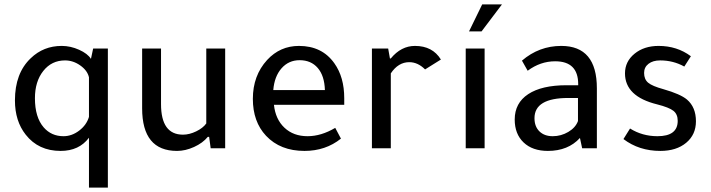

<svg xmlns="http://www.w3.org/2000/svg" viewBox="-20 -675 3236 874"><path d="M404 -454H471V179H385V-48Q340 12 256 12Q155 12 97 -62Q48 -124 48 -218Q48 -342 120 -410Q178 -466 261 -466Q301 -466 340 -448.5Q379 -431 394 -407ZM385 -143V-323Q378 -354 345.5 -377Q313 -400 276 -400Q215 -400 177 -352Q139 -304 139 -228Q139 -141 179 -95Q214 -55 269 -55Q307 -55 340.5 -80.5Q374 -106 385 -143Z M919 -454H1005V0H939L932 -52H926Q903 -24 863.5 -6Q824 12 786 12Q627 12 627 -182V-454H713V-201Q713 -62 813 -62Q842 -62 873 -77Q904 -92 919 -113Z M1547 -198H1227Q1234 -132 1275 -93.5Q1316 -55 1380 -55Q1442 -55 1506 -93L1532 -44Q1462 12 1366 12Q1256 12 1191 -57Q1131 -121 1131 -225Q1131 -331 1196 -402Q1255 -466 1341 -466Q1446 -466 1502 -387Q1547 -324 1547 -228ZM1224 -265H1459Q1457 -330 1426.5 -365.5Q1396 -401 1344 -401Q1294 -401 1261.5 -364Q1229 -327 1224 -265Z M1755 -409H1759Q1806 -466 1869 -466Q1949 -466 1987 -404L1915 -359Q1882 -392 1843 -392Q1793 -392 1759 -341V0H1673V-454H1747Z M2265 -655 2172 -532H2115L2175 -655ZM2186 -454V0H2100V-454Z M2697 0H2630L2620 -47Q2566 12 2474 12Q2404 12 2363.5 -26.5Q2323 -65 2323 -131Q2323 -206 2384.5 -246.5Q2446 -287 2559 -287H2612V-292Q2612 -396 2507 -396Q2440 -396 2382 -353L2356 -399Q2434 -466 2535 -466Q2697 -466 2697 -273ZM2611 -229H2567Q2413 -229 2413 -137Q2413 -99 2435.5 -77Q2458 -55 2496 -55Q2534 -55 2567 -74.5Q2600 -94 2611 -124Z M3095 -372Q3045 -400 2985 -400Q2952 -400 2932 -384.5Q2912 -369 2912 -343Q2912 -314 2930.5 -298.5Q2949 -283 3000 -269Q3077 -247 3107 -222Q3148 -187 3148 -123Q3148 -62 3103.5 -25Q3059 12 2986 12Q2889 12 2818 -42L2848 -90Q2904 -55 2973 -55Q3065 -55 3065 -125Q3065 -155 3045.5 -170.5Q3026 -186 2971 -200Q2825 -236 2825 -341Q2825 -395 2868.5 -430.5Q2912 -466 2978 -466Q3062 -466 3125 -419Z"/></svg>

Font: TajawalTap Med
Style: Regular
Weight: 500
Designer: Boutros Fonts
Foundry: Created by Boutros International 2017
Version: Version 2.700